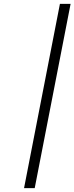

<svg xmlns="http://www.w3.org/2000/svg" viewBox="-20 -745 384 990"><path d="M104 225 289 -725H344L159 225Z"/></svg>

Font: Teachers
Style: Italic
Weight: 400
Italic angle: -11°
Designer: Alfredo Marco Pradil, Chank Diesel
Version: Version 1.001